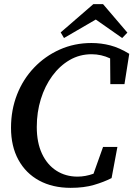

<svg xmlns="http://www.w3.org/2000/svg" viewBox="-20 -887 642 924"><path d="M320 17Q233 17 168.5 -18Q104 -53 68.5 -118Q33 -183 33 -272Q33 -358 62 -432Q91 -506 144 -561.5Q197 -617 267.5 -648.5Q338 -680 420 -680Q467 -680 511 -668.5Q555 -657 602 -628L579 -482H511L510 -606Q467 -626 421 -626Q363 -626 315 -598Q267 -570 231.5 -521.5Q196 -473 176.5 -410Q157 -347 157 -276Q157 -201 182 -147.5Q207 -94 251.5 -65.5Q296 -37 353 -37Q391 -37 430 -51L476 -180H545L517 -30Q480 -11 432 3Q384 17 320 17ZM476 -867 593 -730 568 -704 441 -793 288 -704 272 -731 429 -867Z"/></svg>

Font: Source Serif 4 Semibold
Style: Italic
Weight: 600
Italic angle: -12°
Designer: Frank Grießhammer
Foundry: Adobe
Version: Version 4.005;hotconv 1.1.0;makeotfexe 2.6.0